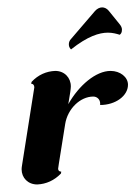

<svg xmlns="http://www.w3.org/2000/svg" viewBox="-20 -487 361 512"><path d="M169.4 -355.2C213.9 -390.6 244.9 -399.9 267.8 -399.9C280.5 -399.9 290.5 -397 299.3 -394.3C302.7 -397 305.2 -400.1 305.2 -408.2C305.2 -413.1 302.7 -418 299.3 -422.1L269.8 -458.5C264.9 -464.4 258.5 -467.3 252.4 -467.3C245.6 -467.3 238.5 -463.6 233.2 -457.5L169.4 -383.1C165.5 -379.2 163.6 -374 163.6 -369.1C163.6 -364.3 164.6 -359.9 169.4 -355.2ZM39.3 -49.8C38.1 -42.7 37.6 -38.6 37.6 -35.9C37.6 -12.5 54.7 4.9 79.3 4.9C103 3.9 125 -5.9 142.6 -24.4L143.3 -29.3C138.2 -29.3 135 -32.2 135 -37.1C135 -38.1 136 -44.7 137 -51L153.8 -156.2C160.2 -196.8 193.8 -229.5 228.8 -229.5C239 -229.5 247.1 -221.7 247.1 -210.9V-207C288.1 -207 321.3 -231.4 321.3 -261C321.3 -281.5 300.5 -297.9 274.9 -297.9C235.8 -297.9 190.4 -259.5 162.1 -209.2C167.2 -237.3 168.9 -252 168.9 -256.6C168.9 -279.8 151.9 -297.9 127.4 -297.9C103.8 -297.1 81.5 -287.4 64.2 -268.6L63.2 -263.7C68.6 -263.7 71.5 -259.8 71.5 -253.9Z"/></svg>

Font: RisaltypS01
Style: Medium
Weight: 500
Italic angle: -9°
Designer: gluk
Foundry: gluk
Version: Version 0.24